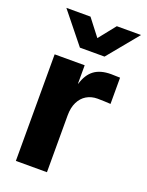

<svg xmlns="http://www.w3.org/2000/svg" viewBox="-139 -803 667 873"><g transform="rotate(20 194.0 -366.5)"><path d="M49.8 -515.6H195.1V-427H196.5Q210.7 -474.3 240.9 -496.5Q271 -518.8 322.3 -518.8Q342.8 -518.8 365.6 -517.6V-390.6Q348.2 -391.4 335.6 -392.2Q323 -393 302.5 -393Q272.5 -393 249.4 -379.3Q226.4 -365.6 213.3 -339.1Q200.2 -312.5 200.2 -275.2V0H49.8ZM207 -651.3 271.7 -732.5H388.5V-732L266.4 -583.5H147.3L27.9 -732V-732.5H144.3Z"/></g></svg>

Font: Intratopia Thin
Style: Regular
Weight: 100
Designer: Rasmus Andersson
Foundry: rsms
Version: Version 3.000;Glyphs 3.2.3 (3260)